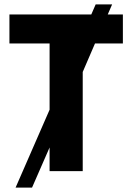

<svg xmlns="http://www.w3.org/2000/svg" viewBox="-20 -780 603 875"><path d="M51 75H126L206 -108V0H357V-452L413 -582H540V-714H471L491 -760H416L396 -714H23V-582H206V-280Z"/></svg>

Font: Noto Sans Mono SemiCondensed ExtraBold
Style: Regular
Weight: 800
Width: 4
Designer: Monotype Design Team
Foundry: Monotype Imaging Inc.
Version: Version 2.014